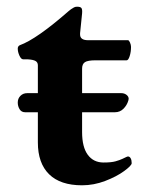

<svg xmlns="http://www.w3.org/2000/svg" viewBox="-20 -539 430 573"><path d="M373 -52Q373 -45 350.5 -28.5Q328 -12 294 1Q260 14 225 14Q160 14 126.5 -19Q93 -52 93 -114V-204H55Q44 -204 38.5 -213Q33 -222 33 -233Q33 -245 41 -253Q49 -261 61 -261H93V-344Q93 -353 86 -357Q79 -361 62 -362H49Q43 -362 38 -373Q33 -384 33 -394Q33 -401 39 -404Q89 -422 185 -506Q187 -508 192 -511.5Q197 -515 201 -517Q205 -519 210 -519Q220 -519 223 -515Q226 -511 225 -499L219 -440V-436Q219 -419 243 -419H362Q365 -419 368 -412Q371 -405 371 -399Q371 -384 367 -371.5Q363 -359 358 -359H265Q242 -359 233.5 -353.5Q225 -348 225 -334V-261H342Q351 -261 357.5 -256Q364 -251 364 -244L363 -239Q359 -225 348.5 -214.5Q338 -204 323 -204H225V-145Q225 -100 242 -77Q259 -54 289 -54Q312 -54 324.5 -57.5Q337 -61 345.5 -65Q354 -69 356 -70Q360 -72 362 -72Q367 -72 370 -66.5Q373 -61 373 -52Z"/></svg>

Font: EB Garamond
Style: Bold
Weight: 700
Designer: Georg Duffner and Octavio Pardo
Foundry: Georg Duffner
Version: Version 1.000; ttfautohint (v1.6)